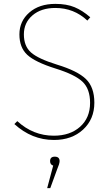

<svg xmlns="http://www.w3.org/2000/svg" viewBox="-20 -711 576 989"><path d="M262 96Q287 96 287 119Q287 132 274 162L239 258H223L254 142Q238 137 238 119Q238 96 262 96ZM265 -691Q323 -691 364 -674Q405 -657 445 -622L430 -605Q361 -670 265 -670Q192 -670 147.5 -632Q103 -594 103 -534Q103 -473 140 -440.5Q177 -408 274 -378Q379 -346 422.5 -304Q466 -262 466 -182Q466 -97 408 -43.5Q350 10 258 10Q144 10 54 -72L69 -87Q151 -12 257 -12Q341 -12 392.5 -58Q444 -104 444 -181Q444 -253 405 -290Q366 -327 266 -358Q161 -391 120.5 -428.5Q80 -466 80 -534Q80 -602 131 -646.5Q182 -691 265 -691Z"/></svg>

Font: FiraSans
Style: Regular
Weight: 150
Designer: Carrois Corporate & Edenspiekermann AG
Foundry: Carrois Corporate GbR & Edenspiekermann AG
Version: Version 3.106;PS 003.106;hotconv 1.0.70;makeotf.lib2.5.58329